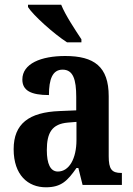

<svg xmlns="http://www.w3.org/2000/svg" viewBox="-20 -786 566 816"><path d="M265 -606H326V-619C301 -657 258 -721 240 -766H99V-756C121 -721 209 -642 265 -606ZM175 10C241 10 267 -18 305 -72H313L331 0H498V-51H495C455 -51 442 -67 442 -122V-377C442 -503 380 -548 257 -548C155 -548 75 -516 75 -448C75 -401 112 -382 188 -382C188 -449 203 -490 246 -490C291 -490 304 -448 304 -374V-317L233 -314C103 -309 38 -260 38 -152C38 -42 99 10 175 10ZM226 -57C194 -57 179 -90 179 -148C179 -222 201 -259 268 -265L305 -268V-191C305 -112 274 -57 226 -57Z"/></svg>

Font: Noto Serif Ethiopic Condensed
Style: Bold
Weight: 700
Width: 3
Designer: Monotype Design Team
Foundry: Monotype Imaging Inc.
Version: Version 2.102